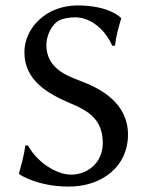

<svg xmlns="http://www.w3.org/2000/svg" viewBox="-20 -678 546 708"><path d="M242 -34C186 -34 114 -83 83 -142L73 -141C69 -105 58 -68 50 -38L52 -35C52 -35 117 10 234 10C357 10 452 -65 452 -181C452 -297 354 -351 273 -381C222 -400 151 -429 151 -512C151 -548 171 -588 197 -602C214 -611 235 -614 258 -614C313 -614 367 -571 394 -509L404 -510C408 -546 418 -580 427 -610L425 -613C425 -613 383 -658 266 -658C239 -658 209 -653 180 -641C121 -616 70 -558 70 -485C70 -380 159 -331 242 -296C307 -269 359 -236 359 -151C359 -76 301 -34 242 -34Z"/></svg>

Font: Libertinus Sans
Style: Regular
Weight: 400
Designer: Philipp H. Poll, Khaled Hosny
Foundry: Caleb Maclennan
Version: Version 7.050;RELEASE